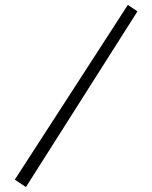

<svg xmlns="http://www.w3.org/2000/svg" viewBox="-20 -743 617 778"><path d="M537 -697 85 15 40 -15 498 -723Z"/></svg>

Font: Amita
Style: Regular
Weight: 400
Designer: Eduardo Rodriguez Tunni, Modular Infotech, Brian J. Bonislawsky
Foundry: Eduardo Rodriguez Tunni, Modular Infotech, Brian J. Bonislawsky
Version: Version 1.004